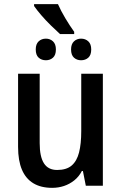

<svg xmlns="http://www.w3.org/2000/svg" viewBox="-20 -894 585 924"><path d="M259 -874Q273 -842 294.5 -806Q316 -770 337 -741V-730H269Q249 -748 224.5 -772Q200 -796 178.5 -821Q157 -846 144 -865V-874ZM201 -708Q221 -708 235 -695Q249 -682 249 -656Q249 -629 235 -616.5Q221 -604 201 -604Q180 -604 166 -616.5Q152 -629 152 -656Q152 -682 166 -695Q180 -708 201 -708ZM370 -708Q391 -708 405 -695Q419 -682 419 -656Q419 -629 405 -616.5Q391 -604 370 -604Q350 -604 336 -616.5Q322 -629 322 -656Q322 -682 336 -695Q350 -708 370 -708ZM475 -539V0H393L379 -71H374Q360 -44 337.5 -26Q315 -8 288 1Q261 10 231 10Q177 10 140.5 -12Q104 -34 85.5 -77.5Q67 -121 67 -187V-539H171V-205Q171 -140 191.5 -108Q212 -76 255 -76Q300 -76 325 -97.5Q350 -119 360.5 -160.5Q371 -202 371 -263V-539Z"/></svg>

Font: Noto Sans Display SemiCondensed Medium
Style: Regular
Weight: 500
Width: 4
Designer: Monotype Design Team
Foundry: Monotype Imaging Inc.
Version: Version 2.003